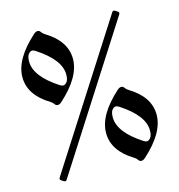

<svg xmlns="http://www.w3.org/2000/svg" viewBox="-108 -813 856 918"><g transform="rotate(-15 320.0 -354.0)"><path d="M33.2 0ZM81.5 -14.6Q81.5 -14.6 528.8 -712.9Q532.2 -718.3 536.1 -718.3Q540 -718.3 543.9 -715.8L554.7 -709Q560.5 -705.1 560.5 -701.7Q560.5 -697.8 558.1 -693.8L110.8 4.4Q107.4 9.8 103.5 9.8Q99.6 9.8 95.7 7.3L85 0.5Q79.1 -3.4 79.1 -6.8Q79.1 -10.7 81.5 -14.6ZM458 -347.7Q468.3 -356.9 477.3 -356.9Q486.3 -356.9 491.9 -348.4Q497.6 -339.8 507.3 -334Q606.9 -273.9 606.9 -185.1Q606.9 -96.2 499.5 0.5Q489.3 9.8 480.2 9.8Q471.2 9.8 465.6 1.2Q460 -7.3 450.2 -13.2Q350.6 -73.2 350.6 -162.1Q350.6 -251 458 -347.7ZM400.9 -226.1Q400.9 -152.8 512.7 -80.1Q522 -73.7 530.3 -73.7Q538.6 -73.7 547.6 -84.7Q556.6 -95.7 556.6 -121.1Q556.6 -194.3 444.8 -267.1Q435.5 -273.4 427.2 -273.4Q418.9 -273.4 409.9 -262.7Q400.9 -252 400.9 -226.1ZM140.6 -709Q150.9 -718.3 159.9 -718.3Q168.9 -718.3 174.6 -709.7Q180.2 -701.2 189.9 -695.3Q289.6 -635.3 289.6 -546.4Q289.6 -457.5 182.1 -360.8Q171.9 -351.6 162.8 -351.6Q153.8 -351.6 148.2 -360.1Q142.6 -368.7 132.8 -374.5Q33.2 -434.6 33.2 -523.4Q33.2 -612.3 140.6 -709ZM83.5 -587.4Q83.5 -514.2 195.3 -441.4Q204.6 -435.1 212.9 -435.1Q221.2 -435.1 230.2 -446Q239.3 -457 239.3 -482.4Q239.3 -555.7 127.4 -628.4Q118.2 -634.8 109.9 -634.8Q101.6 -634.8 92.5 -624Q83.5 -613.3 83.5 -587.4Z"/></g></svg>

Font: UnifrakturMaguntia20
Style: Book
Weight: 400
Designer: j. 'mach' wust, Gerrit Ansmann, Georg Duffner, based on a font by Peter Wiegel, original typeface by Carl Albert Fahrenw
Version: Version 2017-03-19